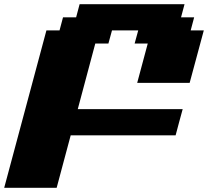

<svg xmlns="http://www.w3.org/2000/svg" viewBox="-20 -895 991 915"><path d="M0 0H250Q261.2 -42 283.4 -125Q305.7 -208 316.9 -250H816.9Q822.3 -270.5 833.5 -312.3Q844.7 -354 850.6 -375H350.6L434.1 -687.5H496.6L513.7 -750H638.7L621.6 -687.5H684.1L633.8 -500H883.8Q895 -541.5 917.5 -625Q939.9 -708.5 951.2 -750H888.7L905.3 -812.5H842.8L859.4 -875H359.4L342.8 -812.5H280.3L263.7 -750H201.2Z"/></svg>

Font: Faithful 32x
Style: BoldOblique
Weight: 400
Foundry: Faithful Resource Pack
Version: Version 1.0; January 27, 2023